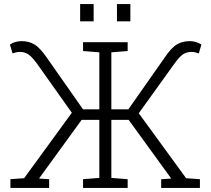

<svg xmlns="http://www.w3.org/2000/svg" viewBox="-20 -917 1031 937"><path d="M30.8 0V-42.5L97.7 -47.4L330.6 -366.7L161.1 -605.5Q136.2 -639.6 118.7 -651.6Q101.1 -663.6 77.1 -663.6Q66.9 -663.6 58.1 -661.4Q49.3 -659.2 41.5 -656.2L28.3 -699.7Q53.7 -716.3 85.9 -716.3Q120.6 -716.3 147.9 -700.2Q175.3 -684.1 209 -634.8L385.3 -383.3H464.8V-661.6L385.3 -668V-710.9H603V-668L523.4 -661.6V-383.3H606.4L782.7 -634.8Q815.9 -684.1 843.3 -700.2Q870.6 -716.3 905.8 -716.3Q937 -716.3 962.9 -699.7L950.2 -656.2Q941.9 -659.2 933.1 -661.4Q924.3 -663.6 914.6 -663.6Q890.1 -663.6 872.6 -651.6Q855 -639.6 830.6 -605.5L657.2 -364.3L888.2 -47.4L955.6 -42.5V0H766.6V-42.5L814 -45.4V-47.9L607.9 -332H523.4V-48.8L603 -42.5V0H385.3V-42.5L464.8 -48.8V-332H378.4L171.9 -47.9V-45.4L219.7 -42.5V0ZM550.8 -813V-897H616.2V-813ZM371.1 -813V-897H437V-813Z"/></svg>

Font: Roboto Slab Light
Style: Regular
Weight: 300
Designer: Google
Version: Version 2.000; ttfautohint (v1.8.1.43-b0c9)